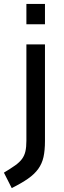

<svg xmlns="http://www.w3.org/2000/svg" viewBox="-51 -726 327 982"><path d="M84 -499H179V-5Q179 43 171.5 77Q164 111 144.5 138Q125 165 92 188Q59 211 9 236L-31 157Q4 136 26.5 120Q49 104 61.5 87Q74 70 79 48Q84 26 84 -6ZM84 -706H179V-602H84Z"/></svg>

Font: Panefresco 600wt
Style: Regular
Weight: 600
Designer: Campivisivi
Foundry: Campivisivi & Chank Co
Version: Version 1.001